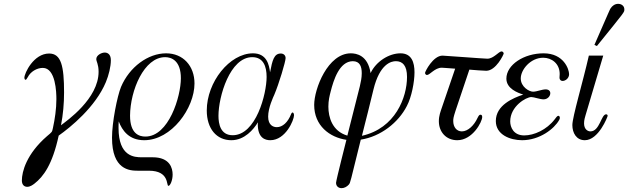

<svg xmlns="http://www.w3.org/2000/svg" viewBox="-20 -720 3275 1001"><path d="M94 221C94 242 105 254 122 254C137 254 151 244 160 237C206 201 253 139 286 -13C347 -56 478 -162 532 -292C547 -328 558 -373 558 -406C558 -439 539 -446 526 -446C509 -446 482 -432 482 -412C482 -399 494 -385 494 -346C494 -205 328 -90 298 -67C309 -123 314 -181 314 -238C314 -376 299 -441 236 -441C156 -441 107 -339 107 -314C107 -311 109 -304 113 -304C116 -304 119 -307 125 -318C139 -346 172 -366 203 -366C271 -366 274 -237 274 -203C274 -152 266 -99 256 -53C251 -30 252 -33 225 -10C118 83 94 175 94 221Z M564 -2C564 165 655 170 698 170H756C865 170 846 249 858 249C867 249 880 221 880 190C880 157 866 100 776 100H719C681 100 598 97 598 -53C598 -64 598 -76 599 -87C617 -40 652 11 732 11C874 11 994 -156 994 -285C994 -376 935 -442 846 -442C752 -442 655 -371 611 -267C591 -218 564 -82 564 -2ZM658 -117C659 -249 731 -422 841 -422C874 -422 923 -404 923 -312C923 -217 860 -8 738 -8C706 -8 658 -22 658 -117Z M1058 -144C1058 -49 1109 11 1186 11C1256 11 1302 -46 1324 -81H1325C1325 -78 1324 -75 1324 -72C1324 0 1363 11 1389 11C1469 11 1513 -94 1513 -120C1513 -129 1505 -142 1498 -126C1481 -82 1453 -57 1423 -57C1405 -57 1378 -67 1378 -112C1378 -158 1405 -215 1410 -226C1434 -282 1469 -399 1469 -417C1469 -432 1458 -441 1444 -441C1409 -441 1400 -407 1388 -343C1383 -382 1371 -442 1299 -442C1177 -442 1058 -292 1058 -144ZM1119 -116C1119 -217 1179 -422 1295 -422C1353 -422 1370 -374 1370 -319C1370 -231 1315 -15 1193 -15C1129 -15 1119 -75 1119 -116Z M1618 -173C1618 -65 1698 -4 1786 9C1786 9 1732 221 1732 233C1732 250 1744 261 1761 261C1775 261 1789 253 1798 243C1808 231 1804 236 1861 8C1965 -8 2057 -81 2101 -167C2126 -214 2141 -293 2141 -343C2141 -395 2126 -442 2068 -442C2008 -442 1941 -400 1912 -339C1898 -432 1838 -442 1809 -442C1689 -442 1618 -257 1618 -173ZM1692 -164C1692 -196 1698 -220 1704 -243C1719 -302 1749 -400 1819 -401C1857 -401 1866 -372 1866 -338C1866 -314 1861 -292 1856 -270L1791 -13C1712 -36 1692 -109 1692 -164ZM1867 -12C1872 -36 1880 -59 1927 -253C1960 -389 2021 -401 2044 -401C2079 -401 2102 -378 2102 -319C2102 -212 2041 -51 1867 -12Z M2196 -340C2196 -334 2201 -329 2206 -329C2221 -329 2247 -367 2283 -367C2291 -367 2307 -365 2353 -362L2284 -160C2277 -139 2268 -117 2268 -88C2268 -32 2306 11 2364 11C2444 11 2494 -85 2494 -110C2494 -119 2490 -122 2485 -122C2479 -122 2476 -118 2469 -104C2452 -67 2420 -35 2388 -35C2361 -35 2343 -57 2343 -89C2343 -113 2346 -116 2427 -357C2445 -355 2506 -351 2515 -351C2566 -351 2606 -436 2606 -441C2606 -446 2601 -452 2595 -452C2580 -452 2554 -414 2521 -414C2502 -414 2300 -430 2287 -430C2238 -430 2196 -347 2196 -340Z M2565 -89C2565 -18 2639 11 2702 11C2794 11 2870 -49 2895 -94C2903 -107 2897 -118 2889 -116C2883 -114 2877 -104 2872 -98C2830 -43 2764 -14 2713 -14C2657 -14 2640 -57 2640 -87C2640 -166 2723 -214 2750 -214C2764 -214 2795 -202 2814 -202C2835 -202 2849 -219 2849 -234C2849 -246 2840 -254 2825 -254C2805 -254 2779 -242 2759 -242C2739 -242 2695 -267 2695 -311C2695 -357 2746 -419 2812 -419C2857 -419 2898 -388 2898 -334C2898 -325 2897 -320 2897 -316C2897 -303 2905 -298 2913 -298C2929 -298 2947 -313 2947 -333C2947 -358 2920 -442 2814 -442C2711 -442 2620 -382 2620 -310C2620 -258 2679 -236 2708 -227C2655 -209 2565 -172 2565 -89Z M3079 -486 3092 -480C3242 -666 3235 -655 3235 -672C3235 -689 3220 -700 3203 -700C3186 -700 3172 -690 3163 -676C3158 -667 3162 -676 3079 -486ZM2964 -68C2964 -27 2985 11 3029 11C3101 11 3148 -112 3148 -116C3148 -121 3145 -124 3140 -124C3114 -124 3107 -35 3058 -35C3045 -35 3025 -45 3025 -77C3025 -94 3030 -110 3033 -120L3125 -430H3050C3019 -293 2964 -110 2964 -68Z"/></svg>

Font: CMU Serif
Style: Italic
Weight: 500
Italic angle: -14.04°
Version: Version 0.7.0